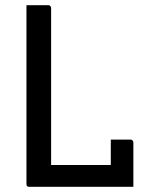

<svg xmlns="http://www.w3.org/2000/svg" viewBox="-20 -720 590 740"><path d="M93 0Q90 0 88 -0.5Q86 -1 84.5 -2.5Q83 -4 82.5 -6Q82 -8 82 -11Q82 -92 82 -175.5Q82 -259 82 -338.5Q82 -418 82 -487Q82 -556 82 -608Q82 -631 82 -654Q82 -677 82 -700Q103 -700 124 -700Q145 -700 166 -700Q170 -700 172 -698.5Q174 -697 175.5 -694.5Q177 -692 177 -689Q177 -614 177 -538Q177 -462 177 -386Q177 -310 177 -234.5Q177 -159 177 -84H426Q442 -84 454 -78Q466 -72 474 -61Q482 -50 487 -35Q492 -20 494 0ZM407 -182Q420 -182 432.5 -182Q445 -182 457.5 -182Q470 -182 483 -182Q486 -182 488.5 -180.5Q491 -179 492.5 -176.5Q494 -174 494 -171Q494 -152 494 -130.5Q494 -109 494 -85.5Q494 -62 494 -40Q494 -18 494 0Q460 -2 441 -10.5Q422 -19 414.5 -33.5Q407 -48 407 -68Q407 -86 407 -105.5Q407 -125 407 -145Q407 -165 407 -182Z"/></svg>

Font: Recursive
Style: Regular
Weight: 400
Version: Version 1.085